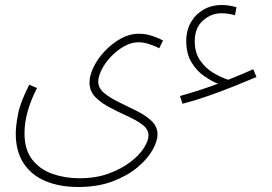

<svg xmlns="http://www.w3.org/2000/svg" viewBox="-20 -518 1090 768"><path d="M710 -103 700 -134Q767 -152 852 -183Q827 -193 797 -213.5Q767 -234 746 -268.5Q725 -303 725 -354Q725 -397 744 -429.5Q763 -462 795 -480Q827 -498 866 -498Q896 -498 926 -489L920 -457Q892 -465 866 -465Q825 -465 792 -436Q759 -407 759 -353Q759 -308 780 -277Q801 -246 832.5 -227Q864 -208 893 -199Q946 -220 993 -241L1006 -210Q966 -193 913.5 -172Q861 -151 807.5 -132.5Q754 -114 710 -103ZM43 16Q43 -13 52 -61Q61 -109 97 -179L128 -166Q78 -68 78 15Q78 81 109 120.5Q140 160 190 177.5Q240 195 298 195Q363 195 414 176.5Q465 158 501 130.5Q537 103 555.5 74Q574 45 574 24Q574 -1 550 -19Q526 -37 491 -53Q456 -69 421 -87Q386 -105 362 -129Q338 -153 338 -188Q338 -216 354.5 -250Q371 -284 399.5 -314Q428 -344 463 -363.5Q498 -383 535 -383Q565 -383 591.5 -373.5Q618 -364 632 -356L617 -325Q602 -333 578.5 -341Q555 -349 534 -349Q505 -349 476 -332.5Q447 -316 423.5 -291Q400 -266 386.5 -239Q373 -212 373 -192Q373 -165 397 -145.5Q421 -126 456 -109Q491 -92 526.5 -74.5Q562 -57 586 -34.5Q610 -12 610 20Q610 47 589.5 83Q569 119 528.5 152.5Q488 186 429 208Q370 230 292 230Q220 230 163.5 207Q107 184 75 136Q43 88 43 16Z"/></svg>

Font: Noto Sans Arabic Cond ExtLt
Style: Regular
Weight: 200
Width: 3
Designer: Monotype Design Team, Nadine Chahine, Nizar Qandah and Khaled Hosny
Foundry: Monotype Imaging Inc.
Version: Version 2.012; ttfautohint (v1.8.4.7-5d5b)